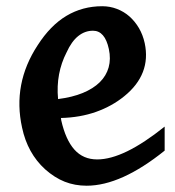

<svg xmlns="http://www.w3.org/2000/svg" viewBox="-20 -588 566 620"><path d="M511.7 -101.6Q441.9 -45.4 378.7 -16.8Q315.4 11.7 259.8 11.7Q221.7 11.7 189 -1.2Q156.2 -14.2 125.5 -41.5Q68.8 -93.3 51.3 -175.8Q20 -317.4 101.6 -441.9Q142.6 -505.9 194.6 -536.9Q246.6 -567.9 310.1 -567.9Q335 -567.9 357.4 -559.3Q379.9 -550.8 397.7 -535.2Q415.5 -519.5 428.5 -497.6Q441.4 -475.6 447.3 -448.7Q458 -398.4 441.4 -355.5Q424.8 -312.5 381.3 -277.3Q341.8 -245.1 290.3 -226.8Q238.8 -208.5 176.8 -207L177.7 -199.7Q191.9 -136.7 220.2 -105Q248.5 -73.2 293.9 -73.2Q336.9 -73.2 391.1 -99.6Q445.3 -126 511.7 -179.2ZM194.8 -418.5Q177.7 -385.3 170.7 -347.9Q163.6 -310.5 167.5 -268.1Q213.4 -273.9 247.3 -287.8Q281.2 -301.8 302.2 -322.5Q323.2 -343.3 330.8 -370.4Q338.4 -397.5 331.5 -429.7Q318.8 -488.8 280.3 -488.8Q253.9 -488.8 232.4 -471.4Q210.9 -454.1 194.8 -418.5Z"/></svg>

Font: IranNastaliq
Style: Regular
Weight: 400
Designer: Hossein Zahedi
Version: Version 1.5